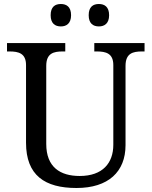

<svg xmlns="http://www.w3.org/2000/svg" viewBox="-20 -929 757 959"><path d="M474 -797C502 -797 525 -812 525 -853C525 -895 502 -909 474 -909C445 -909 423 -895 423 -853C423 -812 445 -797 474 -797ZM284 -797C312 -797 335 -812 335 -853C335 -895 312 -909 284 -909C255 -909 233 -895 233 -853C233 -812 255 -797 284 -797ZM362 10C521 10 607 -71 607 -204V-600C607 -663 644 -672 689 -672H702V-714H451V-672H464C508 -672 546 -663 546 -604V-206C546 -115 493 -50 378 -50C281 -50 211 -94 211 -210V-600C211 -663 248 -672 293 -672H306V-714H15V-672H28C72 -672 110 -663 110 -604V-216C110 -53 204 10 362 10Z"/></svg>

Font: Noto Fangsong KSS Vertical
Style: Regular
Weight: 400
Designer: LIU Zhao, ZHANG Congyu, Kushim JIANG
Foundry: Guyu Beijing Co. Ltd.
Version: Version 1.000;November 16, 2022;FontCreator 11.5.0.2427 64-b